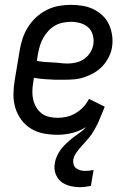

<svg xmlns="http://www.w3.org/2000/svg" viewBox="-20 -548 540 792"><path d="M310 224Q288 224 267 218.5Q246 213 231 200.5Q216 188 209 168Q202 148 206 127Q208 111 215 95.5Q222 80 232.5 66.5Q243 53 255.5 41.5Q268 30 281.5 19.5Q295 9 309.5 -1Q324 -11 335 -24Q308 -7 277.5 0.5Q247 8 218 8Q188 8 159.5 2.5Q131 -3 107.5 -17.5Q84 -32 67.5 -54.5Q51 -77 43 -104Q35 -131 35.5 -160.5Q36 -190 41 -219L61 -339Q65 -364 73 -388.5Q81 -413 95 -435.5Q109 -458 129 -476.5Q149 -495 173 -507Q197 -519 222 -523.5Q247 -528 272 -528Q297 -528 321 -524Q345 -520 365.5 -510Q386 -500 403 -484Q420 -468 429.5 -447Q439 -426 442.5 -402Q446 -378 442 -353Q439 -333 429 -313Q419 -293 404 -276.5Q389 -260 369.5 -248.5Q350 -237 329.5 -230Q309 -223 288 -221Q267 -219 246 -219H209Q187 -220 165 -221.5Q143 -223 120 -227L117 -208Q114 -190 113.5 -172Q113 -154 117 -137Q121 -120 130 -105Q139 -90 152 -80Q165 -70 182.5 -66Q200 -62 218 -62Q237 -62 256 -66.5Q275 -71 292.5 -81.5Q310 -92 324 -107Q338 -122 347 -140L412 -108Q405 -90 404 -88Q403 -86 400 -78.5Q397 -71 394 -64Q391 -57 388 -49.5Q385 -42 381.5 -35Q378 -28 374 -21Q370 -14 366 -7Q362 0 357.5 6.5Q353 13 347.5 19.5Q342 26 336.5 32.5Q331 39 325.5 45Q320 51 314.5 57Q309 63 304 69.5Q299 76 294.5 82.5Q290 89 286.5 96.5Q283 104 282 112Q281 122 284 131.5Q287 141 294.5 146.5Q302 152 312 154.5Q322 157 332 157Q340 157 348.5 156Q357 155 366 153L355 219Q344 221 332.5 222.5Q321 224 310 224ZM259 -286Q276 -286 293.5 -290Q311 -294 326.5 -304.5Q342 -315 352 -331Q362 -347 365 -364Q368 -384 363 -403Q358 -422 344.5 -434.5Q331 -447 312 -452.5Q293 -458 273 -458Q257 -458 239.5 -454.5Q222 -451 207 -442.5Q192 -434 179.5 -420.5Q167 -407 158.5 -392Q150 -377 145 -360.5Q140 -344 137 -328L132 -297Q147 -294 163 -292.5Q179 -291 195.5 -290.5Q212 -290 227.5 -288Q243 -286 259 -286Z"/></svg>

Font: Iosevka Curly Slab
Style: Italic
Weight: 400
Italic angle: -9°
Monospace: yes
Designer: Belleve Invis
Foundry: Belleve Invis
Version: Version 22.1.2; ttfautohint (v1.8.4)